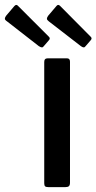

<svg xmlns="http://www.w3.org/2000/svg" viewBox="-112 -770 397 790"><path d="M176 -19Q176 -8 171.5 -4Q167 0 156 0H88Q77 0 73.5 -3.5Q70 -7 70 -16V-515Q70 -530 84 -530H164Q176 -530 176 -516ZM-53 -745Q-45 -754 -38 -746L89 -619Q97 -612 88 -603L69 -581Q65 -575 60.5 -575Q56 -575 48 -580L-83 -682Q-92 -688 -92 -693Q-92 -698 -87 -705ZM120 -745Q127 -754 135 -746L261 -619Q269 -612 260 -603L241 -581Q237 -575 232.5 -575Q228 -575 221 -580L89 -682Q81 -688 81 -693Q81 -698 86 -705Z"/></svg>

Font: Libre Franklin Thin Medium
Style: Regular
Weight: 500
Version: Version 3.000